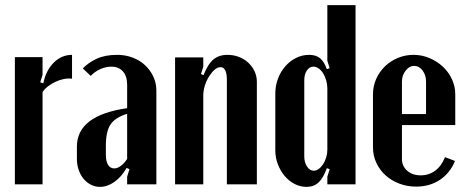

<svg xmlns="http://www.w3.org/2000/svg" viewBox="-20 -719 1818 749"><path d="M146 -496V-427L137 -398L149 -394Q159 -444 189.5 -474.5Q220 -505 261 -505V-412Q245 -414 228 -410.5Q211 -407 195.5 -399.5Q180 -392 167 -382Q154 -372 146 -360V0H38V-496Z M280 -147Q280 -269 476 -297V-388Q476 -422 459.5 -440.5Q443 -459 414 -459Q393 -459 371.5 -449.5Q350 -440 334 -423L303 -452Q325 -475 357.5 -490Q390 -505 437 -505Q469 -505 497 -494.5Q525 -484 545.5 -465Q566 -446 578 -420.5Q590 -395 590 -366V0H476V-30L485 -59L474 -64Q454 -29 426.5 -9.5Q399 10 370 10Q351 10 334.5 1.5Q318 -7 306 -21.5Q294 -36 287 -56Q280 -76 280 -98ZM426 -62Q438 -62 451.5 -72Q465 -82 476 -99V-275Q430 -261 411.5 -234Q393 -207 393 -151V-114Q393 -90 401.5 -76Q410 -62 426 -62Z M774 -426Q791 -469 812.5 -487Q834 -505 867 -505Q891 -505 912 -497Q933 -489 948.5 -474.5Q964 -460 973 -441Q982 -422 982 -400V0H865V-408Q865 -457 840 -457Q828 -457 816.5 -446.5Q805 -436 795 -420Q785 -404 779 -384.5Q773 -365 773 -346V0H663V-495H773V-459L764 -430Z M1266 -59 1255 -63Q1241 -24 1222.5 -7Q1204 10 1176 10Q1151 10 1129 -1.5Q1107 -13 1090.5 -32.5Q1074 -52 1064 -78Q1054 -104 1054 -132V-354Q1054 -385 1064.5 -412.5Q1075 -440 1093 -460.5Q1111 -481 1135 -493Q1159 -505 1186 -505Q1213 -505 1229 -491.5Q1245 -478 1255 -449L1266 -453L1257 -482V-699H1367V0H1257V-30ZM1257 -374Q1257 -390 1252.5 -405.5Q1248 -421 1240.5 -433Q1233 -445 1223 -452Q1213 -459 1203 -459Q1187 -459 1177 -444Q1167 -429 1167 -406V-108Q1167 -85 1178 -69Q1189 -53 1204 -53Q1214 -53 1223.5 -60Q1233 -67 1240.5 -78.5Q1248 -90 1252.5 -105Q1257 -120 1257 -135Z M1435 -351Q1435 -383 1447.5 -411Q1460 -439 1481.5 -460Q1503 -481 1532 -493Q1561 -505 1593 -505Q1626 -505 1655.5 -492.5Q1685 -480 1707.5 -459Q1730 -438 1743 -410Q1756 -382 1756 -351V-231H1548V-98Q1548 -71 1568.5 -53Q1589 -35 1621 -35Q1653 -35 1677.5 -53Q1702 -71 1716 -106L1755 -91Q1735 -43 1695.5 -17Q1656 9 1603 9Q1568 9 1537 -3Q1506 -15 1483.5 -35.5Q1461 -56 1448 -84Q1435 -112 1435 -144ZM1642 -274V-401Q1642 -426 1628.5 -444Q1615 -462 1595 -462Q1577 -462 1562.5 -443.5Q1548 -425 1548 -401V-274Z"/></svg>

Font: Moniqa ExtBd Paragraph
Style: Regular
Weight: 800
Designer: Rajesh Rajput
Foundry: Rajesh Rajput
Version: Version 1.000